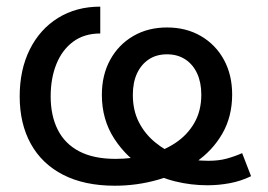

<svg xmlns="http://www.w3.org/2000/svg" viewBox="-20 -559 823 590"><path d="M333 11.7Q239.3 11.7 173.8 -22Q108.4 -55.7 74.5 -117.4Q40.5 -179.2 40.5 -262.7Q40.5 -344.7 71.5 -407Q102.5 -469.2 158.4 -503.9Q214.4 -538.6 288.1 -538.6V-456.1Q238.8 -456.1 204.8 -430.9Q170.9 -405.8 153.3 -362.1Q135.7 -318.4 135.7 -262.7Q135.7 -203.6 157.5 -160.4Q179.2 -117.2 223.4 -94Q267.6 -70.8 335 -70.8Q387.2 -70.8 434.6 -83Q481.9 -95.2 518.8 -119.6Q555.7 -144 577.1 -181.2Q598.6 -218.3 598.6 -268.1Q598.6 -305.7 585.7 -333.5Q572.8 -361.3 549.1 -376.7Q525.4 -392.1 493.2 -392.1Q460.9 -392.1 437.5 -376.7Q414.1 -361.3 401.1 -333.5Q388.2 -305.7 388.2 -267.6Q388.2 -220.2 406.5 -184.1Q424.8 -147.9 456.5 -121.8Q488.3 -95.7 527.3 -79.6Q546.9 -70.8 572.5 -67.9Q598.1 -64.9 620.1 -64.9Q651.9 -64.9 675.5 -71.3Q699.2 -77.6 724.1 -88.4L751.5 -17.6Q720.2 -2.4 686.3 3.9Q652.3 10.3 617.7 10.3Q566.4 10.3 518.1 -1.7Q469.7 -13.7 428.7 -39.1Q369.6 -73.7 331.3 -132.6Q293 -191.4 293 -267.6Q293 -328.6 318.6 -375.2Q344.2 -421.9 389.4 -448.2Q434.6 -474.6 493.2 -474.6Q552.2 -474.6 597.4 -448.2Q642.6 -421.9 668 -375.5Q693.4 -329.1 693.4 -268.6Q693.4 -200.7 663.1 -148.2Q632.8 -95.7 581.1 -60.3Q529.3 -24.9 465.1 -6.6Q400.9 11.7 333 11.7Z"/></svg>

Font: Inter Cardless Tabular
Style: Regular
Weight: 400
Designer: Rasmus Andersson
Foundry: rsms
Version: Version 4.000;git-4fc901f